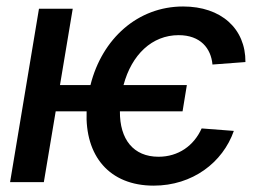

<svg xmlns="http://www.w3.org/2000/svg" viewBox="-20 -573 860 604"><path d="M567.8 -305.4H368.6C394.2 -401.3 458.5 -462.4 541.9 -462.4C610.8 -462.4 643.8 -420.8 648.4 -370L752.1 -377.8C752.8 -483.3 675.4 -552.6 556.1 -552.6C413.7 -552.6 301.1 -451.7 264.6 -305.4H168.7L208.8 -545.5H102.6L11.7 0H117.9L155.2 -222.7H252.5C246.8 -83.1 323.5 11 463.4 11C585.6 11 680.8 -61.8 715.6 -161.2L614.3 -169C589.8 -114.3 540.8 -79.9 478.7 -79.9C399.5 -79.9 356.5 -134.9 357.2 -222.7H554.3Z"/></svg>

Font: Magic Ui Pro Medium
Style: Italic
Weight: 500
Italic angle: -9.39999°
Designer: Stefan Endress, Andreas Faust
Version: Version 1.000;FEAKit 1.0